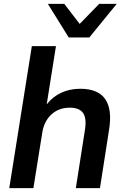

<svg xmlns="http://www.w3.org/2000/svg" viewBox="-20 -975 643 995"><path d="M28 0 145 -736H270L222 -434Q253 -474 297.5 -494.5Q342 -515 396 -515Q580 -515 545 -301L498 0H373L420 -301Q430 -363 410 -390Q390 -417 342 -417Q284 -417 246 -381.5Q208 -346 199 -287L153 0ZM336 -781 228 -955H313L393 -851L494 -955H585L443 -781Z"/></svg>

Font: Mulish
Style: Bold Italic
Weight: 700
Italic angle: -9°
Designer: Vernon Adams
Foundry: Vernon Adams
Version: Version 3.603; ttfautohint (v1.8.3)